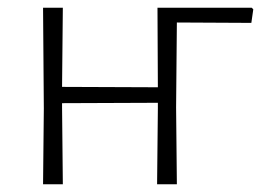

<svg xmlns="http://www.w3.org/2000/svg" viewBox="-20 -475 673 495"><path d="M436 -417 434 -198 436 0H385L387 -195V-210L140 -209V-198L142 0H91L93 -195L91 -455H142L140 -251L387 -250L386 -455H629L633 -451L628 -416Z"/></svg>

Font: t
Style: Regular
Weight: 300
Designer: Juan Pablo del Peral
Foundry: Huerta Tipografica
Version: Version 2.004; ttfautohint (v1.8.1)